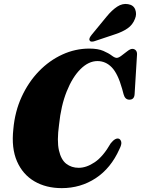

<svg xmlns="http://www.w3.org/2000/svg" viewBox="-20 -962 728 992"><path d="M595 -245Q603.5 -241 606.5 -228.5Q609.5 -216 597 -191.5Q553 -93 474.8 -41.5Q396.5 10 299 10Q218 10 157.8 -25.2Q97.5 -60.5 67.8 -128.5Q38 -196.5 49 -295.5Q57 -386 92 -462Q127 -538 181 -593.8Q235 -649.5 302 -680.2Q369 -711 441.5 -711Q486.5 -711 514 -699Q541.5 -687 557.2 -675Q573 -663 583 -663Q593 -663 608.2 -674.8Q623.5 -686.5 638.5 -698Q653.5 -709.5 663.5 -709.5Q674.5 -709.5 681.5 -702Q688.5 -694.5 688 -681L675.5 -476Q674 -447 648.5 -447Q626 -447 618.5 -475L611 -503Q589 -581.5 557.5 -614Q526 -646.5 483.5 -646.5Q438 -646.5 396.2 -605.2Q354.5 -564 324.8 -490Q295 -416 285 -317Q273.5 -234 284.5 -185.2Q295.5 -136.5 322.5 -115.8Q349.5 -95 386.5 -95Q427 -95 470 -124.2Q513 -153.5 552 -221.5Q576.5 -252 595 -245ZM531.5 -877Q558.5 -910 585.8 -927.8Q613 -945.5 641.5 -940.5Q670 -936 678.8 -912.5Q687.5 -889 677.5 -865Q665.5 -833.5 639.2 -815.5Q613 -797.5 576.5 -785.5L469 -749.5Q461 -746.5 453.2 -747Q445.5 -747.5 443 -753.5Q440 -759.5 443.5 -766.8Q447 -774 453 -781.5Z"/></svg>

Font: Fraunces 144pt S050 Black
Style: Italic
Weight: 900
Italic angle: -16°
Version: Version 1.000; ttfautohint (v1.8.3)